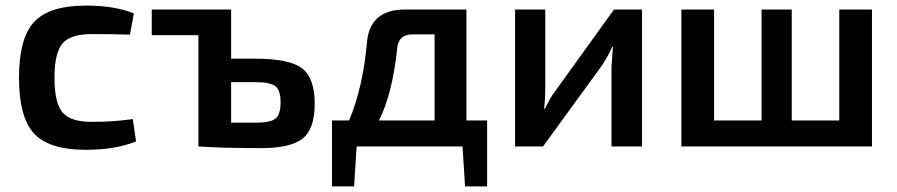

<svg xmlns="http://www.w3.org/2000/svg" viewBox="-20 -524 3210 687"><path d="M455 -98 467 -18Q393 12 287 12Q156 12 102 -46Q48 -104 48 -246Q48 -388 102.5 -446Q157 -504 288 -504Q390 -504 459 -476L445 -400Q395 -402 308 -402Q233 -402 204 -369Q175 -336 175 -246Q175 -155 204 -121.5Q233 -88 308 -88Q389 -88 455 -98Z M807 -314H895Q1016 -314 1061 -279.5Q1106 -245 1106 -153Q1106 -62 1062.5 -28Q1019 6 915 6Q772 6 690 0V-398H523V-490H807ZM807 -85H895Q947 -85 965.5 -99.5Q984 -114 984 -158Q984 -200 966 -215Q948 -230 895 -230H807Z M1723 -93V143H1644L1635 0H1256L1247 143H1168V-93H1229Q1278 -208 1293 -371Q1302 -490 1430 -490H1649V-93ZM1535 -93V-401H1456Q1405 -401 1401 -349Q1384 -188 1336 -93Z M2277 0H2168V-283Q2168 -286 2173 -356H2170Q2160 -330 2134 -290L1923 0H1823V-490H1931V-204Q1931 -168 1927 -135H1930Q1947 -172 1966 -197L2177 -490H2277Z M3100 -490V0H2418V-490H2535V-93H2705V-490H2813V-93H2983V-490Z"/></svg>

Font: Exo 2.0 Semi Bold
Style: Regular
Weight: 600
Designer: Natanael Gama
Version: Version 1.001;PS 001.001;hotconv 1.0.70;makeotf.lib2.5.58329